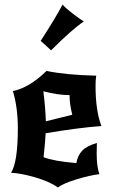

<svg xmlns="http://www.w3.org/2000/svg" viewBox="-20 -798 501 850"><path d="M236 32Q201 6 135 -13Q69 -32 29 -33Q59 -81 59 -230Q59 -322 37 -395Q109 -409 186 -484Q272 -466 406 -463Q403 -445 403 -418Q403 -308 429 -240Q330 -233 182 -208Q181 -179 173 -102Q220 -84 318 -76Q324 -110 344 -131Q364 -152 409 -165Q408 -149 408 -119Q408 -60 420 -27Q378 -22 320 -4.5Q262 13 236 32ZM172 -394Q181 -321 183 -261L300 -290Q288 -336 288 -377Q235 -377 172 -394ZM160 -617Q231 -727 257 -778Q268 -764 300.5 -739Q333 -714 351 -703Q300 -669 206 -575Q197 -583 184 -595.5Q171 -608 160 -617Z"/></svg>

Font: NewRocker
Style: Regular
Weight: 400
Designer: Pablo Impallari, Brenda Gallo, Rodrigo Fuenzalida
Foundry: Pablo Impallari, Brenda Gallo, Rodrigo Fuenzalida
Version: Version 1.000